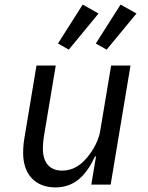

<svg xmlns="http://www.w3.org/2000/svg" viewBox="-20 -800 640 832"><path d="M375.7 0H459.5L545.5 -516H461.6L414.1 -232.2C404.5 -174.7 367.5 -129.6 356.2 -115.8C327.4 -82 293.7 -60.7 249.3 -60.7C192.5 -60.7 165.8 -98.4 165.8 -156.2C165.8 -168.7 166.9 -188.6 170.8 -212L221.6 -516H138.1L86.6 -207C82 -182.2 80.3 -157.7 80.3 -137.1C80.3 -44 133.2 12.1 220.2 12.1C303.3 12.1 353.7 -40.1 391.7 -122.2H396ZM231.2 -611.5 278.1 -584.9 407 -741.5 338.4 -780.2ZM395.2 -611.5 442.1 -584.9 571.4 -741.5 502.5 -780.2Z"/></svg>

Font: Margiela Mono Italic Text It
Style: Regular
Weight: 400
Designer: Mike Abbink, Paul van der Laan, Pieter van Rosmalen
Foundry: Bold Monday
Version: Version 2.003 2021